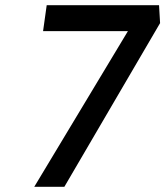

<svg xmlns="http://www.w3.org/2000/svg" viewBox="-20 -720 637 740"><path d="M112 0 473 -600H146L160 -700H593L597 -631L228 0Z"/></svg>

Font: Lexend
Style: Italic
Weight: 400
Italic angle: -8.13011°
Designer: Bonnie Shaver-Troup, Thomas Jockin
Foundry: Lexend
Version: Version 1.007